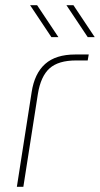

<svg xmlns="http://www.w3.org/2000/svg" viewBox="-20 -720 385 740"><path d="M178 -577 96 -700H123L205 -577ZM318 -577 236 -700H263L345 -577ZM45 0 102 -365Q113 -437 154 -473.5Q195 -510 270 -510H322L318 -487H273Q205 -487 171 -456.5Q137 -426 126 -358L70 0Z"/></svg>

Font: MuseoModerno Thin
Style: Italic
Weight: 100
Italic angle: -9°
Designer: Pablo Cosgaya, Héctor Gatti, Marcela Romero, and the Authors of The MuseoModerno Project.
Foundry: Omnibus-Type Team
Version: Version 1.003